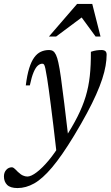

<svg xmlns="http://www.w3.org/2000/svg" viewBox="-98 -690 566 975"><path d="M53.5 -256.5H33Q39.5 -308.5 50.2 -343.2Q61 -378 75.8 -398.2Q90.5 -418.5 109.5 -427.2Q128.5 -436 151.5 -436Q163 -436 171.2 -430.8Q179.5 -425.5 186.2 -411.5Q193 -397.5 198.5 -371.5Q204.5 -345.5 211.5 -295.2Q218.5 -245 228.5 -163.8Q238.5 -82.5 252.5 37L189 84.5Q180 5 172.8 -54.2Q165.5 -113.5 160 -157Q154.5 -200.5 150 -233Q145.5 -265.5 141.5 -291Q136 -325.5 132.5 -341.5Q129 -357.5 125.8 -362Q122.5 -366.5 117 -366.5Q105.5 -366.5 94.2 -357Q83 -347.5 72.8 -323.5Q62.5 -299.5 53.5 -256.5ZM212 34.5 228.5 16.5Q269 -45 295.2 -97Q321.5 -149 336.8 -199Q352 -249 358 -304Q364 -359 363.5 -427Q379.5 -432.5 392.2 -434.2Q405 -436 417 -436Q430 -436 436.8 -430.5Q443.5 -425 443.5 -412.5Q443.5 -386.5 438.2 -356Q433 -325.5 421.2 -289.2Q409.5 -253 390.2 -209.8Q371 -166.5 343.2 -114.8Q315.5 -63 278 -1Q215.5 102 166.5 160Q117.5 218 75.5 241.5Q33.5 265 -9 265Q-45.5 265 -61.8 248.8Q-78 232.5 -78 206Q-78 185.5 -66.2 172.5Q-54.5 159.5 -37.5 159.5Q-33 159.5 -27.5 163.5Q-22 167.5 -8 182Q6.5 196 18.2 201.2Q30 206.5 41 206.5Q59.5 206.5 88 185Q116.5 163.5 149 124.8Q181.5 86 212 34.5ZM150.5 -504.5 293.5 -670H370.5L412.5 -504.5H387.5L312.5 -607H324.5L187 -504.5Z"/></svg>

Font: Newsreader 18pt
Style: Italic
Weight: 400
Italic angle: -17°
Version: Version 1.003